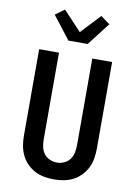

<svg xmlns="http://www.w3.org/2000/svg" viewBox="-105 -1060 811 1135"><g transform="rotate(10 300.0 -492.0)"><path d="M300 8Q270 8 240.5 2.5Q211 -3 185 -16.5Q159 -30 138 -51.5Q117 -73 104 -100Q91 -127 86 -156.5Q81 -186 81 -215V-735H200V-215Q200 -193 204.5 -170.5Q209 -148 222 -130Q235 -112 256.5 -102.5Q278 -93 300 -93Q322 -93 343.5 -102.5Q365 -112 378 -130Q391 -148 395.5 -170.5Q400 -193 400 -215V-735H519V-215Q519 -186 514 -156.5Q509 -127 496 -100Q483 -73 462 -51.5Q441 -30 415 -16.5Q389 -3 359.5 2.5Q330 8 300 8ZM242 -815 227 -835 136 -952 191 -992 300 -876 409 -992 464 -952 358 -815Z"/></g></svg>

Font: Iosevka Aile
Style: Bold
Weight: 700
Designer: Belleve Invis
Foundry: Belleve Invis
Version: Version 28.0.1; ttfautohint (v1.8.4)